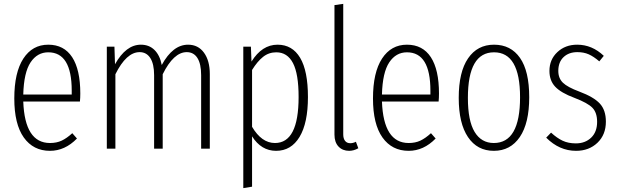

<svg xmlns="http://www.w3.org/2000/svg" viewBox="-20 -761 3165 983"><path d="M391.1 -282.2Q391.1 -260.7 389.2 -241.2H99.1Q106.9 -28.8 235.8 -28.8Q270 -28.8 295.9 -41Q321.8 -53.2 350.1 -79.1L374 -51.8Q312.5 11.2 235.8 11.2Q150.4 11.2 101.8 -57.1Q53.2 -125.5 53.2 -256.8Q53.2 -390.1 99.6 -461.2Q146 -532.2 227.1 -532.2Q307.6 -532.2 349.4 -468.3Q391.1 -404.3 391.1 -282.2ZM347.2 -276.9V-296.9Q347.2 -493.2 227.1 -493.2Q170.9 -493.2 136.5 -441.7Q102.1 -390.1 99.1 -276.9Z M942.9 -532.2Q994.6 -532.2 1024.4 -491.2Q1054.2 -450.2 1054.2 -381.8V0H1009.8V-376Q1009.8 -434.1 990.7 -464.1Q971.7 -494.1 936 -494.1Q869.1 -494.1 813 -380.9V0H769V-376Q769 -433.6 749.5 -463.9Q730 -494.1 694.8 -494.1Q627 -494.1 570.8 -380.9V0H526.9V-522H565.9L568.8 -432.1Q625 -532.2 701.2 -532.2Q743.7 -532.2 771.2 -504.9Q798.8 -477.5 808.1 -428.2Q864.7 -532.2 942.9 -532.2Z M1400.9 -532.2Q1476.6 -532.2 1516.6 -465.1Q1556.6 -397.9 1556.6 -264.2Q1556.6 -131.3 1513.7 -60.1Q1470.7 11.2 1393.6 11.2Q1317.4 11.2 1270.5 -63V194.8L1225.6 202.1V-522H1264.6L1267.6 -445.8Q1321.3 -532.2 1400.9 -532.2ZM1387.7 -28.8Q1508.8 -28.8 1508.8 -264.2Q1508.8 -382.8 1480 -438Q1451.2 -493.2 1394.5 -493.2Q1356 -493.2 1326.7 -469.7Q1297.4 -446.3 1270.5 -402.8V-111.8Q1319.3 -28.8 1387.7 -28.8Z M1767.6 11.2Q1733.9 11.2 1713.1 -10.7Q1692.4 -32.7 1692.4 -71.8V-734.9L1737.3 -741.2V-73.2Q1737.3 -51.8 1746.6 -39.8Q1755.9 -27.8 1773.4 -27.8Q1787.6 -27.8 1802.2 -35.2L1814.5 -2Q1791 11.2 1767.6 11.2Z M2227.5 -282.2Q2227.5 -260.7 2225.6 -241.2H1935.5Q1943.4 -28.8 2072.3 -28.8Q2106.4 -28.8 2132.3 -41Q2158.2 -53.2 2186.5 -79.1L2210.4 -51.8Q2148.9 11.2 2072.3 11.2Q1986.8 11.2 1938.2 -57.1Q1889.6 -125.5 1889.6 -256.8Q1889.6 -390.1 1936 -461.2Q1982.4 -532.2 2063.5 -532.2Q2144 -532.2 2185.8 -468.3Q2227.5 -404.3 2227.5 -282.2ZM2183.6 -276.9V-296.9Q2183.6 -493.2 2063.5 -493.2Q2007.3 -493.2 1972.9 -441.7Q1938.5 -390.1 1935.5 -276.9Z M2509.3 -532.2Q2595.2 -532.2 2642.3 -464.6Q2689.5 -397 2689.5 -263.2Q2689.5 -130.4 2641.4 -59.6Q2593.3 11.2 2508.3 11.2Q2423.3 11.2 2376 -59.1Q2328.6 -129.4 2328.6 -259.8Q2328.6 -392.6 2376.5 -462.4Q2424.3 -532.2 2509.3 -532.2ZM2509.3 -493.2Q2375.5 -493.2 2375.5 -259.8Q2375.5 -142.6 2409.9 -85.7Q2444.3 -28.8 2508.3 -28.8Q2642.6 -28.8 2642.6 -263.2Q2642.6 -493.2 2509.3 -493.2Z M2935.1 -532.2Q3011.2 -532.2 3071.3 -475.1L3048.3 -446.8Q3019.5 -471.7 2994.1 -482.9Q2968.8 -494.1 2936 -494.1Q2892.1 -494.1 2865.2 -468.5Q2838.4 -442.9 2838.4 -397.9Q2838.4 -360.4 2862.1 -337.4Q2885.7 -314.5 2946.3 -292Q3019.5 -264.6 3050.8 -231Q3082 -197.3 3082 -138.2Q3082 -71.3 3038.8 -30Q2995.6 11.2 2929.2 11.2Q2843.8 11.2 2776.4 -56.2L2801.3 -82Q2831.5 -54.2 2860.6 -40.5Q2889.6 -26.9 2928.2 -26.9Q2976.1 -26.9 3006.6 -56.2Q3037.1 -85.4 3037.1 -137.2Q3037.1 -184.1 3013.2 -209Q2989.3 -233.9 2921.4 -259.8Q2852.1 -285.6 2822.5 -317.1Q2793 -348.6 2793 -397.9Q2793 -456.1 2833.5 -494.1Q2874 -532.2 2935.1 -532.2Z"/></svg>

Font: Fira Sans Compressed ExtraLight
Style: Regular
Weight: 250
Width: 1
Designer: Carrois Corporate & Edenspiekermann AG
Foundry: Carrois Corporate GbR & Edenspiekermann AG
Version: Version 4.203;PS 004.203;hotconv 1.0.88;makeotf.lib2.5.64775